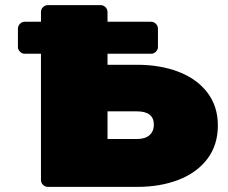

<svg xmlns="http://www.w3.org/2000/svg" viewBox="-20 -730 890 750"><path d="M831 -240Q831 -164 790.5 -110Q750 -56 678.5 -28Q607 0 516 0H167Q156 0 148 -8Q140 -16 140 -27V-520H77Q66 -520 58 -528Q50 -536 50 -547V-618Q50 -629 58 -637Q66 -645 77 -645H140V-683Q140 -694 148 -702Q156 -710 167 -710H373Q384 -710 392 -702Q400 -694 400 -683V-645H570Q581 -645 589 -637Q597 -629 597 -618V-547Q597 -536 589 -528Q581 -520 570 -520H400V-477H515Q606 -477 677.5 -449.5Q749 -422 790 -368.5Q831 -315 831 -240ZM581 -243Q581 -295 515 -295H400V-187H515Q547 -187 564 -202Q581 -217 581 -243Z"/></svg>

Font: Rubik Mono One
Style: Regular
Weight: 400
Designer: Hubert and Fischer with Elvire Volk Leonovitch (Cyrillic Expansion: Cyreal)
Foundry: Hubert and Fischer with Elvire Volk Leonovitch
Version: Version 2.000